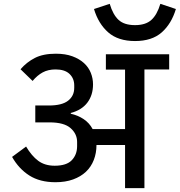

<svg xmlns="http://www.w3.org/2000/svg" viewBox="-20 -981 937 1001"><path d="M269 -31Q188 -31 133 -66Q78 -101 43 -163L116 -217Q145 -168 179.5 -142.5Q214 -117 265 -117Q327 -117 354.5 -146Q382 -175 382 -219V-241Q382 -283 348 -313Q314 -343 238 -343H164V-431H235Q303 -431 335 -456Q367 -481 367 -523V-536Q367 -572 342.5 -595.5Q318 -619 270 -619Q231 -619 202.5 -603.5Q174 -588 150 -559L87 -620Q119 -657 162 -679Q205 -701 271 -701Q321 -701 357.5 -687.5Q394 -674 418 -652Q442 -630 453.5 -601Q465 -572 465 -541Q465 -485 435.5 -446Q406 -407 349 -392V-388Q386 -380 416 -360Q446 -340 463 -308H632V-618H532V-698H862V-619H733V0H632V-225H483Q483 -183 469 -147Q455 -111 428 -85.5Q401 -60 361 -45.5Q321 -31 269 -31ZM684 -767Q596 -767 544.5 -812Q493 -857 470 -934L552 -961Q569 -904 598.5 -877Q628 -850 684 -850Q739 -850 769 -877Q799 -904 816 -961L897 -934Q874 -857 823 -812Q772 -767 684 -767Z"/></svg>

Font: IBM Plex Sans Devanagari Medium
Style: Regular
Weight: 500
Designer: Mike Abbink, Paul van der Laan, Pieter van Rosmalen, Erin McLaughlin
Foundry: Bold Monday
Version: Version 1.1